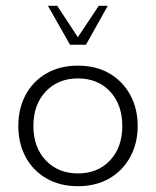

<svg xmlns="http://www.w3.org/2000/svg" viewBox="-20 -631 537 661"><path d="M248 10Q186 10 139.5 -17Q93 -44 68 -91Q43 -138 43 -197Q43 -257 68 -304Q93 -351 139.5 -378Q186 -405 248 -405Q311 -405 357 -378Q403 -351 428.5 -304Q454 -257 454 -197Q454 -138 428.5 -91Q403 -44 357 -17Q311 10 248 10ZM248 -34Q317 -34 359 -79Q401 -124 401 -197Q401 -271 359 -316Q317 -361 248 -361Q180 -361 137.5 -316Q95 -271 95 -197Q95 -124 137.5 -79Q180 -34 248 -34ZM221 -477 145 -611H177L248 -503L320 -611H351L276 -477Z"/></svg>

Font: Rokkitt SemiBold Light
Style: Regular
Weight: 300
Version: Version 3.103